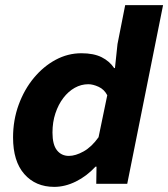

<svg xmlns="http://www.w3.org/2000/svg" viewBox="-20 -718 657 750"><path d="M192 12Q119 12 75 -38Q31 -88 31 -181Q31 -249 53 -309Q75 -369 112.5 -414Q150 -459 197.5 -484.5Q245 -510 298 -510Q346 -510 377 -494.5Q408 -479 426 -452H429L439 -546L469 -698H617L477 0H356L357 -67H353Q319 -30 276.5 -9Q234 12 192 12ZM249 -109Q275 -109 306.5 -126.5Q338 -144 365 -182L399 -346Q387 -369 365 -379Q343 -389 325 -389Q297 -389 272 -375Q247 -361 227.5 -335.5Q208 -310 196.5 -275.5Q185 -241 185 -200Q185 -153 202.5 -131Q220 -109 249 -109Z"/></svg>

Font: Source Code Pro ExtraBold
Style: Italic
Weight: 800
Italic angle: -11°
Monospace: yes
Designer: Paul D. Hunt, Teo Tuominen
Foundry: Adobe Systems Incorporated
Version: Version 1.016;hotconv 1.0.116;makeotfexe 2.5.65601